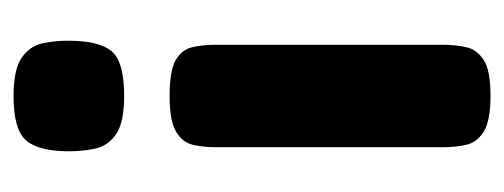

<svg xmlns="http://www.w3.org/2000/svg" viewBox="-250 -279 743 283"><g transform="rotate(-90 121.5 -137.5)"><path d="M121 -259Q159 -259 174.5 -250Q190 -241 193.5 -225.5Q197 -210 197 -192V144Q197 162 193.5 178Q190 194 174.5 204Q159 214 122 214Q85 214 69 204Q53 194 49.5 178Q46 162 46 144V-191Q46 -209 49.5 -224.5Q53 -240 69 -249.5Q85 -259 121 -259ZM121 -489Q161 -489 178 -477Q195 -465 199 -447Q203 -429 203 -408Q203 -363 187.5 -344.5Q172 -326 122 -326Q82 -326 65 -338Q48 -350 44 -368.5Q40 -387 40 -407Q40 -452 56 -470.5Q72 -489 121 -489Z"/></g></svg>

Font: Fredoka Light SemiBold
Style: Regular
Weight: 600
Version: Version 2.001